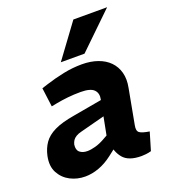

<svg xmlns="http://www.w3.org/2000/svg" viewBox="-137 -844 842 952"><g transform="rotate(-20 284.0 -368.0)"><path d="M498 1Q484 5 470 6.5Q456 8 447 8Q378 8 350 -26.5Q322 -61 320 -109L315 -133L352 -324Q359 -356 340.5 -375Q322 -394 270 -394Q235 -394 202 -390.5Q169 -387 138 -381L112 -376L99 -476L130 -486Q177 -501 225.5 -511Q274 -521 323 -521Q369 -521 406 -508Q443 -495 467 -470.5Q491 -446 500.5 -411Q510 -376 501 -331L467 -148Q461 -119 474 -109Q487 -99 526 -93ZM150 8Q108 8 72 -10.5Q36 -29 16.5 -65Q-3 -101 8 -153Q16 -190 35.5 -218Q55 -246 94 -265Q133 -284 199 -295L368 -325L352 -246L207 -208Q190 -204 178.5 -197Q167 -190 161 -181Q155 -172 152 -160Q148 -132 163 -119.5Q178 -107 203 -107Q221 -107 245 -113.5Q269 -120 294 -134L335 -157L353 -91L295 -46Q260 -19 223 -5.5Q186 8 150 8ZM229 -566 360 -744H538L354 -566Z"/></g></svg>

Font: REM SemiBold
Style: Italic
Weight: 600
Italic angle: -11°
Designer: Octavio Pardo
Foundry: Ashler Design
Version: Version 1.005;gftools[0.9.28]